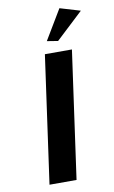

<svg xmlns="http://www.w3.org/2000/svg" viewBox="-95 -915 575 965"><g transform="rotate(-10 192.0 -432.5)"><path d="M384 -834 245 -704 189 -713 280 -865ZM215 0H77L168 -650H306Z"/></g></svg>

Font: Arsenal SC
Style: Bold Italic
Weight: 700
Italic angle: -9.10001°
Designer: Andrij Shevchenko
Foundry: Stairsfor
Version: Version 2.001; ttfautohint (v1.8.4.7-5d5b)